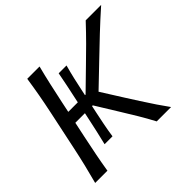

<svg xmlns="http://www.w3.org/2000/svg" viewBox="-164 -919 1125 1125"><g transform="rotate(-45 399.0 -356.5)"><path d="M35 0Q51 -59.5 64.2 -114.2Q77.5 -169 91.5 -235.5L141.5 -472Q156 -540.5 166 -596.5Q176 -652.5 185 -713H287Q271.5 -653 259 -597Q246.5 -541 232 -473L218 -406H297L304.5 -441.5Q312.5 -477.5 321 -519Q329.5 -560.5 338 -605.5H403Q390.5 -560.5 381 -519Q371.5 -477.5 364 -441.5L356.5 -406H361.5L487.5 -529Q531 -571 573.8 -613.8Q616.5 -656.5 669.5 -713H797.5Q732 -655 673.8 -600Q615.5 -545 559.5 -491L427 -364L509.5 -233Q533 -196 560 -153.8Q587 -111.5 614.2 -71.2Q641.5 -31 664 0H545Q517.5 -52 490.5 -97Q463.5 -142 436.5 -185.5L346.5 -331.5H340.5L331 -287Q323.5 -251.5 315 -209Q306.5 -166.5 300 -121.5H234.5Q245.5 -166.5 255 -209Q264.5 -251.5 272 -287L281.5 -331.5H202L181.5 -235Q167.5 -169 156.8 -114Q146 -59 136.5 0Z"/></g></svg>

Font: Commissioner Flair
Style: Italic
Weight: 400
Italic angle: -12°
Designer: Kostas Bartsokas
Foundry: Kostas Bartsokas
Version: Version 1.000; ttfautohint (v1.8.3)